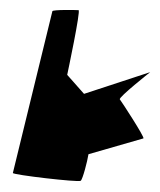

<svg xmlns="http://www.w3.org/2000/svg" viewBox="-52 -770 678 813"><g transform="rotate(5 287.0 -364.0)"><path d="M32 -14C31 -6 312 2 321 -6C329 -13 342 -91 344 -121L570 -208C576 -213 463 -357 456 -364C449 -372 574 -490 574 -490L303 -374L225 -448C226 -456 259 -725 249 -725C238 -725 140 -718 139 -711Z"/></g></svg>

Font: Ampere
Style: Ita
Weight: 400
Version: Version 1